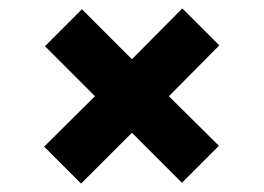

<svg xmlns="http://www.w3.org/2000/svg" viewBox="-20 -518 628 457"><path d="M173 -81 85 -169 206 -289 87 -408 175 -496 294 -377 414 -498 502 -410 382 -289 501 -171 413 -83 294 -202Z"/></svg>

Font: DM Sans 9pt Black
Style: Regular
Weight: 900
Version: Version 4.004;gftools[0.9.30]